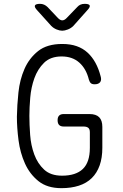

<svg xmlns="http://www.w3.org/2000/svg" viewBox="-20 -970 640 1000"><path d="M448 -281Q448 -298 439.5 -304.5Q431 -311 415 -311H312Q296 -311 288 -319Q280 -327 280 -344Q280 -360 288 -368Q296 -376 312 -376H446Q480 -376 496.5 -359.5Q513 -343 513 -309V-200Q513 -148 499 -108.5Q485 -69 458 -42.5Q431 -16 391 -3Q351 10 300 10Q226 10 180.5 -26.5Q135 -63 110 -118.5Q85 -174 76.5 -239.5Q68 -305 68 -362Q69 -422 76 -488.5Q83 -555 107.5 -611Q132 -667 178.5 -704Q225 -741 304 -741Q347 -741 379.5 -729.5Q412 -718 436 -696Q460 -674 477 -643Q494 -612 504 -573Q510 -553 501.5 -542Q493 -531 473 -531Q460 -531 453.5 -536.5Q447 -542 443 -555Q429 -612 393 -644Q357 -676 301 -676Q243 -676 209.5 -643Q176 -610 159 -562.5Q142 -515 137.5 -461.5Q133 -408 133 -367Q133 -322 137 -267.5Q141 -213 158.5 -165.5Q176 -118 210 -86.5Q244 -55 303 -55Q375 -55 411.5 -90Q448 -125 448 -200ZM189 -950Q200 -950 210 -945.5Q220 -941 228 -933L281 -877Q293 -864 304.5 -864Q316 -864 328 -877L383 -934Q390 -942 399.5 -946Q409 -950 421 -950Q443 -950 447 -942Q451 -934 435 -917L362 -835Q350 -823 333.5 -816.5Q317 -810 304 -810Q291 -810 275 -816.5Q259 -823 247 -835L174 -916Q158 -933 162 -941.5Q166 -950 189 -950Z"/></svg>

Font: Maple Mono ExtraLight
Style: Regular
Weight: 275
Monospace: yes
Designer: subframe7536
Version: Version 7.000